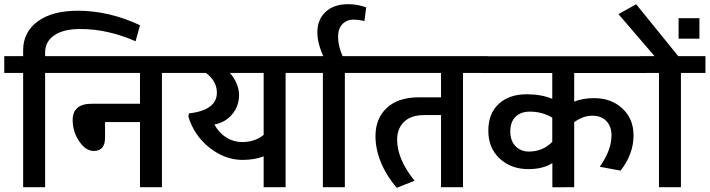

<svg xmlns="http://www.w3.org/2000/svg" viewBox="-35 -895 3393 918"><path d="M75.7 0V-546.4H-14.6V-626.5H75.7V-654.8Q75.7 -741.2 145 -792.5Q214.4 -843.8 338.9 -843.8Q488.8 -842.8 634.3 -774.4L613.3 -697.8Q480 -756.3 348.6 -756.3Q268.6 -756.3 224.6 -726.3Q180.7 -696.3 180.7 -643.6V-626.5H297.9V-546.4H180.7V0Z M634.3 0V-311.5H467.3V-236.8Q467.3 -173.3 413.6 -173.3Q375 -173.3 343.8 -219.2Q312.5 -265.1 312.5 -321.3Q312.5 -398.9 403.8 -398.9H634.3V-546.4H268.6V-626.5H856V-546.4H739.3V0Z M1122.1 -215.8Q1184.1 -215.8 1225.6 -250V-546.4H1064Q1083.5 -524.9 1095.7 -496.8Q1107.9 -468.8 1107.9 -440.9Q1107.9 -387.7 1075.2 -348.6Q1042.5 -309.6 990.2 -299.8Q1011.7 -259.8 1046.6 -237.8Q1081.5 -215.8 1122.1 -215.8ZM1225.6 0V-147.5Q1184.1 -130.9 1125 -130.4Q1041.5 -130.4 967.8 -188Q894 -245.6 865.7 -336.9L868.2 -352.5Q1002 -368.7 1002 -451.7Q1002 -507.3 949.7 -546.4H826.7V-626.5H1447.8V-546.4H1330.6V0Z M1508.8 0V-546.4H1418.5V-626.5H1731V-546.4H1613.8V0Z M1629.4 -875Q1676.3 -875 1715.8 -859.4L1707.5 -794.4Q1680.7 -800.8 1657.2 -801.3Q1624 -801.8 1602.8 -780.3Q1581.5 -758.8 1581.5 -721.2Q1581.5 -662.1 1616.7 -600.1L1524.4 -601.1Q1506.8 -629.9 1494.4 -668.7Q1481.9 -707.5 1482.4 -741.7Q1482.9 -802.2 1522.2 -838.6Q1561.5 -875 1629.4 -875Z M1861.3 2.9H1861.8ZM1968.3 -429.7H2073.7V-546.4H1701.7V-626.5H2295.9V-546.4H2178.7V0H2073.7V-344.7H1993.2Q1930.2 -344.7 1897 -312.5Q1863.8 -280.3 1863.8 -227.5Q1863.8 -133.3 1947.3 -30.8L1861.8 2.9Q1812.5 -54.7 1786.1 -119.1Q1759.8 -183.6 1760.3 -245.6Q1760.7 -329.6 1814.9 -379.6Q1869.1 -429.7 1968.3 -429.7Z M2491.7 -86.4Q2408.2 -86.4 2354 -137Q2299.8 -187.5 2299.8 -270Q2299.8 -352.5 2349.9 -398.4Q2399.9 -444.3 2483.4 -444.3Q2553.2 -444.3 2605.5 -422.4V-545.9H2266.6V-626H3054.7V-545.9H2710.4V-409.2Q2752.4 -425.8 2805.7 -425.8Q2887.7 -425.8 2940.9 -376.2Q2994.1 -326.7 2994.1 -248Q2994.1 -158.2 2932.1 -79.1L2832.5 -97.7Q2888.7 -176.3 2888.7 -248.5Q2888.7 -290.5 2864.3 -316.2Q2839.8 -341.8 2796.6 -341.8Q2753.4 -341.8 2710.4 -311V0L2606 0.5V-115.2Q2561 -86.4 2491.7 -86.4ZM2493.2 -170.4Q2560.5 -170.4 2605.5 -216.8V-332.5Q2557.6 -361.3 2498.5 -361.3Q2455.1 -361.3 2429.9 -336.7Q2404.8 -312 2404.8 -266.8Q2404.8 -221.7 2429.9 -196Q2455.1 -170.4 2493.2 -170.4Z M3115.7 0V-546.4H3025.4V-626.5H3094.7L2921.9 -827.6L3006.8 -874.5L3208 -626.5H3337.9V-546.4H3220.7V0Z M3309.1 -808.1V-710H3209.5V-808.1Z"/></svg>

Font: Yantramanav Medium
Style: Regular
Weight: 500
Version: Version 1.001;PS 1.0;hotconv 1.0.72;makeotf.lib2.5.5900; ttf